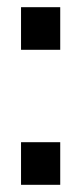

<svg xmlns="http://www.w3.org/2000/svg" viewBox="-20 -514 226 534"><path d="M38.5 -375.5V-494H147.5V-375.5ZM38.5 0V-118.5H147.5V0Z"/></svg>

Font: Cabin Condensed Medium
Style: Regular
Weight: 500
Width: 3
Designer: Pablo Impallari
Foundry: Pablo Impallari. http://www.impallari.com Igino Marini. http://www.ikern.com
Version: Version 3.001; ttfautohint (v1.8.3)